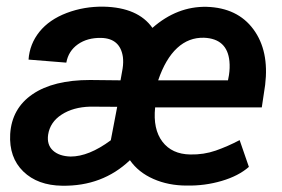

<svg xmlns="http://www.w3.org/2000/svg" viewBox="-20 -559 864 588"><path d="M551.8 9.3Q495.6 9.3 449.7 -11Q403.8 -31.2 377.9 -68.4Q293.9 11.7 170.4 9.8Q95.2 8.8 51.3 -33.9Q7.3 -76.7 11.2 -148.4Q16.1 -227.1 79.8 -270.5Q143.6 -314 255.9 -314L349.1 -313L355.5 -349.1Q358.4 -367.7 356.4 -384.3Q348.1 -441.4 290 -442.9Q247.6 -443.8 218.5 -423.3Q189.5 -402.8 183.1 -367.2L67.4 -376.5Q70.8 -424.3 100.8 -461.7Q130.9 -499 184.3 -519.3Q237.8 -539.6 297.9 -538.6Q402.8 -536.1 446.8 -473.6Q522.5 -540 612.8 -538.1Q707.5 -535.2 756.1 -469.2Q804.7 -403.3 792 -298.8L781.7 -230H455.1Q448.2 -163.6 477.3 -125.2Q506.3 -86.9 562.5 -85.9Q604 -85 640.9 -97.9Q677.7 -110.8 713.9 -129.9L742.2 -47.9Q710.4 -20 658.9 -4.9Q607.4 10.3 551.8 9.3ZM196.3 -79.6Q252 -79.6 319.3 -129.4L338.9 -231.9L256.3 -232.4Q204.1 -231 168.7 -208Q133.3 -185.1 127.4 -146.5Q123 -115.7 142.1 -98.1Q161.1 -80.6 196.3 -79.6ZM605 -443.4Q558.1 -444.8 522.5 -411.9Q486.8 -378.9 464.4 -313H678.2L681.2 -329.1Q684.6 -351.1 682.6 -371.6Q675.8 -440.4 605 -443.4Z"/></svg>

Font: TypoPRO Roboto
Style: Italic
Weight: 500
Italic angle: -12°
Designer: Google
Version: Version 2.136; 2016